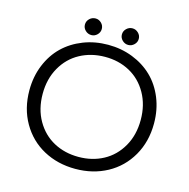

<svg xmlns="http://www.w3.org/2000/svg" viewBox="-121 -958 1074 1090"><g transform="rotate(15 416.0 -412.5)"><path d="M308.1 -742.2Q287.6 -742.2 272.7 -756.6Q257.8 -771 257.8 -791Q257.8 -811 272.7 -825.4Q287.6 -839.8 308.1 -839.8Q327.6 -839.8 342.3 -825.4Q356.9 -811 356.9 -791Q356.9 -771 342.3 -756.6Q327.6 -742.2 308.1 -742.2ZM524.9 -742.2Q504.9 -742.2 490 -756.6Q475.1 -771 475.1 -791Q475.1 -811 490 -825.4Q504.9 -839.8 524.9 -839.8Q544.4 -839.8 559.3 -825.4Q574.2 -811 574.2 -791Q574.2 -771 559.3 -756.6Q544.4 -742.2 524.9 -742.2ZM49.8 -349.1Q49.8 -429.7 77.9 -498.3Q106 -566.9 154.8 -614Q203.6 -661.1 271 -687.5Q338.4 -713.9 416 -713.9Q493.7 -713.9 561 -687.5Q628.4 -661.1 677.2 -614Q726.1 -566.9 754.2 -498.3Q782.2 -429.7 782.2 -349.1Q782.2 -242.2 734.1 -158.7Q686 -75.2 602.8 -30Q519.5 15.1 416 15.1Q312.5 15.1 229.2 -30Q146 -75.2 97.9 -158.7Q49.8 -242.2 49.8 -349.1ZM704.1 -349.1Q704.1 -437 665.8 -504.9Q627.4 -572.8 562.3 -608.2Q497.1 -643.6 416 -643.1Q335 -642.6 269.8 -607.2Q204.6 -571.8 166.3 -504.4Q127.9 -437 127.9 -349.1Q127.9 -260.3 166.7 -192.6Q205.6 -125 270.5 -90.1Q335.4 -55.2 416 -55.2Q496.6 -55.2 561.5 -90.1Q626.5 -125 665.3 -192.6Q704.1 -260.3 704.1 -349.1Z"/></g></svg>

Font: Prompt Light
Style: Regular
Weight: 300
Designer: Katatrad Team
Foundry: CadsonDemak
Version: Version 1.000;PS 001.000;hotconv 1.0.88;makeotf.lib2.5.64775